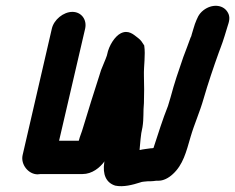

<svg xmlns="http://www.w3.org/2000/svg" viewBox="-20 -569 812 663"><path d="M767 -482C774 -502 774 -516 764 -530C748 -553 712 -556 683 -534C665 -520 661 -506 653 -486C650 -475 645 -462 642 -450C641 -445 640 -442 638 -439C628 -412 625 -403 613 -372C596 -323 582 -282 569 -233C566 -222 563 -212 560 -203C542 -158 526 -107 510 -58C507 -57 504 -57 501 -57C489 -55 475 -54 463 -51L462 -52C465 -78 465 -101 472 -130C477 -160 474 -184 477 -213C478 -244 478 -277 477 -307C476 -342 483 -378 478 -412L472 -421C468 -428 462 -434 454 -440C441 -450 423 -467 397 -454C377 -444 356 -412 350 -381L349 -377C344 -362 335 -343 329 -327L323 -308C304 -249 285 -189 267 -129C262 -111 256 -99 252 -83H184L274 -470C281 -501 261 -528 230 -528C199 -528 166 -501 159 -470L58 -33C51 -1 78 33 110 33C115 32 122 32 128 32H265C298 32 325 10 341 -12L340 -8C334 33 346 62 378 72C406 78 439 69 464 61C470 58 483 58 490 57H498C505 57 513 56 520 55H528C543 55 561 47 577 32C612 0 623 -44 638 -96C651 -141 670 -182 683 -228C698 -280 718 -339 736 -389L742 -405C747 -419 751 -429 756 -446C759 -458 764 -470 767 -482Z"/></svg>

Font: Electronic
Style: UltHvIt
Weight: 900
Version: Version 1.011